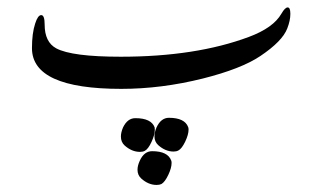

<svg xmlns="http://www.w3.org/2000/svg" viewBox="-20 -243 852 525"><path d="M408.2 105Q420.4 79.1 441.9 79.1Q485.4 79.1 494.7 105Q495.6 107.4 495.6 111.3Q495.6 125 486.4 144.3Q477.1 163.6 467.8 168.4Q462.4 171.4 454.6 171.4Q432.2 171.4 412.6 153.8Q402.4 144.5 402.4 129.9Q402.4 118.1 408.2 105ZM316.4 105.5Q328.6 80.1 350.1 80.1Q393.6 80.1 402.9 105.5Q403.3 108.4 403.3 112.3Q403.3 125.5 394.3 145Q385.3 164.5 376 169.4Q370.6 172.3 362.8 172.3Q340.4 172.3 320.8 154.8Q310.6 145.5 310.6 130.4Q310.6 119.1 316.4 105.5ZM362.3 196.3Q374.1 170.4 396 170.4Q439 170.4 448.3 196.3Q449.2 198.7 449.2 202.6Q449.2 216.3 440 235.6Q430.7 254.9 421.4 260.2Q416 262.7 408.2 262.7Q385.8 262.7 366.2 245.1Q356 235.8 356 221.2Q356 209.9 362.3 196.3ZM691.9 -89.8Q639.6 -54.7 534.7 -28.3Q421.4 0 311.5 0Q67.4 0 67.4 -111.3Q67.4 -152.3 76.2 -178.7Q83.5 -201.7 92.8 -201.7Q102.1 -201.7 102.1 -175.8Q102.1 -127.9 133.8 -110.8Q176.8 -87.9 310.1 -87.9Q515.6 -87.9 660.6 -142.1Q727.5 -167 749.5 -205.6Q759.3 -222.7 766.6 -222.7Q773.9 -222.7 773.9 -206.1V-204.1Q773.9 -187 765.6 -165.5Q752.4 -130.4 691.9 -89.8Z"/></svg>

Font: Dima Nastaligh Tahriri
Style: regular
Weight: 400
Designer: R.Balvardi
Foundry: Dima Software Group
Version: Version 1.00;November 13, 2018;FontCreator 11.5.0.2427 64-bi